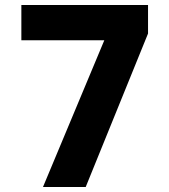

<svg xmlns="http://www.w3.org/2000/svg" viewBox="-20 -753 680 773"><path d="M576 -733H66V-591H400L153 0H325L576 -618Z"/></svg>

Font: Kreadon Extra Bold
Style: Regular
Weight: 800
Designer: kohakuno
Foundry: StudioGnu
Version: Version 1.000;Glyphs 3.1.2 (3151)